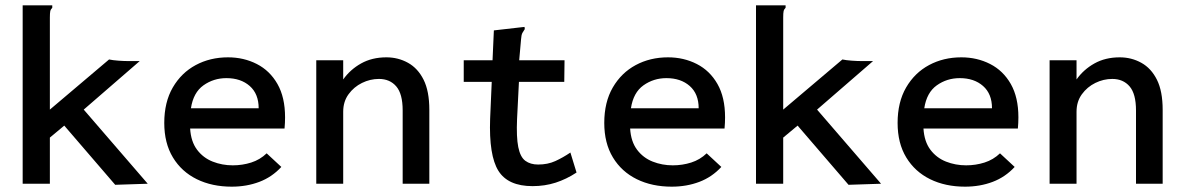

<svg xmlns="http://www.w3.org/2000/svg" viewBox="-20 -689 4440 720"><path d="M221 -218 167 -173V0H65V-669H176V-660Q170 -654 168.5 -647Q167 -640 167 -623V-278L389 -466Q403 -463 424 -461.5Q445 -460 459 -460H504L294 -278L534 0L412 4Z M849 11Q775 11 718 -17Q661 -45 628.5 -98.5Q596 -152 596 -228Q596 -306 628 -361Q660 -416 714 -445Q768 -474 835 -474Q894 -474 943 -449Q992 -424 1020.5 -374Q1049 -324 1049 -249Q1049 -228 1047 -207H693Q696 -158 719 -127.5Q742 -97 777.5 -83Q813 -69 853 -69Q889 -69 922 -79.5Q955 -90 980 -114L1035 -63Q1000 -25 952.5 -7Q905 11 849 11ZM696 -283H950Q950 -337 916.5 -366.5Q883 -396 829 -396Q781 -396 743 -369Q705 -342 696 -283Z M1166 0V-463H1267V-391Q1293 -428 1334 -451Q1375 -474 1429 -474Q1473 -474 1510 -453.5Q1547 -433 1568.5 -390Q1590 -347 1590 -277V0H1490V-275Q1490 -337 1466 -365Q1442 -393 1401 -393Q1368 -393 1337.5 -378Q1307 -363 1287 -335.5Q1267 -308 1267 -270V0Z M1977 9Q1885 9 1849 -48.5Q1813 -106 1818 -244L1824 -382H1719V-463H1827L1832 -575L1937 -587L1947 -588L1948 -580Q1943 -573 1939 -565.5Q1935 -558 1934 -542L1927 -463H2097L2096 -382H1926L1919 -243Q1916 -175 1923.5 -137.5Q1931 -100 1950 -86Q1969 -72 1998 -72Q2034 -72 2062.5 -85Q2091 -98 2119 -117L2142 -42Q2104 -17 2063.5 -4Q2023 9 1977 9Z M2499 11Q2425 11 2368 -17Q2311 -45 2278.5 -98.5Q2246 -152 2246 -228Q2246 -306 2278 -361Q2310 -416 2364 -445Q2418 -474 2485 -474Q2544 -474 2593 -449Q2642 -424 2670.5 -374Q2699 -324 2699 -249Q2699 -228 2697 -207H2343Q2346 -158 2369 -127.5Q2392 -97 2427.5 -83Q2463 -69 2503 -69Q2539 -69 2572 -79.5Q2605 -90 2630 -114L2685 -63Q2650 -25 2602.5 -7Q2555 11 2499 11ZM2346 -283H2600Q2600 -337 2566.5 -366.5Q2533 -396 2479 -396Q2431 -396 2393 -369Q2355 -342 2346 -283Z M2971 -218 2917 -173V0H2815V-669H2926V-660Q2920 -654 2918.5 -647Q2917 -640 2917 -623V-278L3139 -466Q3153 -463 3174 -461.5Q3195 -460 3209 -460H3254L3044 -278L3284 0L3162 4Z M3599 11Q3525 11 3468 -17Q3411 -45 3378.5 -98.5Q3346 -152 3346 -228Q3346 -306 3378 -361Q3410 -416 3464 -445Q3518 -474 3585 -474Q3644 -474 3693 -449Q3742 -424 3770.5 -374Q3799 -324 3799 -249Q3799 -228 3797 -207H3443Q3446 -158 3469 -127.5Q3492 -97 3527.5 -83Q3563 -69 3603 -69Q3639 -69 3672 -79.5Q3705 -90 3730 -114L3785 -63Q3750 -25 3702.5 -7Q3655 11 3599 11ZM3446 -283H3700Q3700 -337 3666.5 -366.5Q3633 -396 3579 -396Q3531 -396 3493 -369Q3455 -342 3446 -283Z M3916 0V-463H4017V-391Q4043 -428 4084 -451Q4125 -474 4179 -474Q4223 -474 4260 -453.5Q4297 -433 4318.5 -390Q4340 -347 4340 -277V0H4240V-275Q4240 -337 4216 -365Q4192 -393 4151 -393Q4118 -393 4087.5 -378Q4057 -363 4037 -335.5Q4017 -308 4017 -270V0Z"/></svg>

Font: Inconsolata SemiExpanded SemiBold
Style: Regular
Weight: 600
Width: 6
Monospace: yes
Designer: Raph Levien, Cyreal, Brenton Simpson
Foundry: Raph Levien, Cyreal, Google
Version: Version 3.001; ttfautohint (v1.8.2.53-6de2)